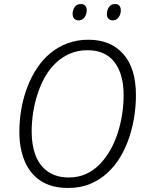

<svg xmlns="http://www.w3.org/2000/svg" viewBox="-20 -922 723 952"><path d="M318 10Q235 10 181.5 -25.5Q128 -61 102 -124Q76 -187 76 -267Q76 -326 86 -382.5Q96 -439 115.5 -490Q135 -541 163.5 -584Q192 -627 230 -658.5Q268 -690 315.5 -707.5Q363 -725 418 -725Q528 -725 591 -654.5Q654 -584 654 -450Q654 -399 646 -346Q638 -293 621 -241.5Q604 -190 577 -144.5Q550 -99 512.5 -64.5Q475 -30 427 -10Q379 10 318 10ZM321 -42Q368 -42 406.5 -59.5Q445 -77 475 -108Q505 -139 527.5 -179Q550 -219 564.5 -265Q579 -311 586 -358Q593 -405 593 -450Q593 -555 547.5 -614Q502 -673 414 -673Q367 -673 328 -656.5Q289 -640 258 -611Q227 -582 204.5 -543Q182 -504 167 -458.5Q152 -413 144.5 -365Q137 -317 137 -269Q137 -201 157 -150Q177 -99 218.5 -70.5Q260 -42 321 -42ZM539 -821Q526 -821 517.5 -829.5Q509 -838 510 -853Q510 -871 520 -886.5Q530 -902 550 -902Q565 -902 572 -893.5Q579 -885 579 -871Q579 -851 568 -836Q557 -821 539 -821ZM370 -821Q356 -821 348 -829.5Q340 -838 340 -853Q340 -871 350 -886.5Q360 -902 381 -902Q391 -902 397.5 -898Q404 -894 407 -887Q410 -880 410 -871Q410 -851 399 -836Q388 -821 370 -821Z"/></svg>

Font: Noto Sans Display Light
Style: Italic
Weight: 300
Italic angle: -12°
Designer: Monotype Design Team
Foundry: Monotype Imaging Inc.
Version: Version 2.003